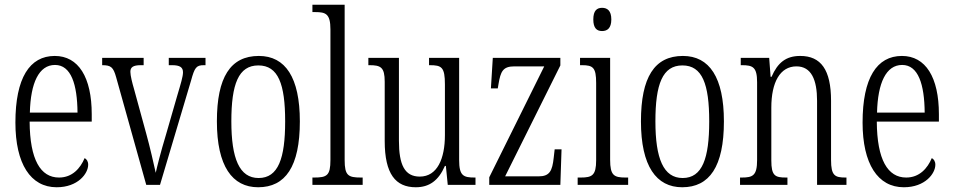

<svg xmlns="http://www.w3.org/2000/svg" viewBox="-20 -780 4021 810"><path d="M219 10C309 10 352 -48 352 -85C352 -100 345 -109 337 -113C319 -70 285 -31 229 -31C151 -31 106 -106 105 -267H367V-298C367 -454 311 -544 211 -544C105 -544 45 -451 45 -263C45 -89 109 10 219 10ZM307 -305H106C109 -430 144 -506 212 -506C280 -506 306 -424 307 -305Z M470 -454 597 0H655L786 -440C801 -495 808 -505 840 -505H847V-536H692V-505H706C739 -505 752 -496 752 -475C752 -457 743 -428 727 -374L680 -211C657 -135 643 -78 637 -51C629 -88 612 -162 597 -216L545 -406C538 -430 530 -461 530 -477C530 -496 541 -505 574 -505H586V-536H411V-505C448 -505 458 -497 470 -454Z M1069 10C1184 10 1245 -77 1245 -268C1245 -453 1184 -544 1072 -544C952 -544 895 -454 895 -268C895 -79 960 10 1069 10ZM1071 -29C990 -29 956 -111 956 -268C956 -425 986 -504 1070 -504C1154 -504 1183 -425 1183 -268C1183 -112 1154 -29 1071 -29Z M1298 0H1510V-31H1503C1449 -31 1434 -39 1434 -105V-760H1298V-729H1310C1354 -729 1374 -722 1374 -656V-105C1374 -39 1359 -31 1305 -31H1298Z M1734 10C1791 10 1830 -18 1857 -80H1861L1869 0H1986V-31H1983C1935 -31 1917 -38 1917 -105V-536H1790V-505H1793C1843 -505 1857 -497 1857 -424V-210C1857 -111 1825 -35 1751 -35C1687 -35 1663 -85 1663 -186V-536H1534V-505H1538C1586 -505 1603 -497 1603 -435V-185C1603 -46 1649 10 1734 10Z M2044 0H2344L2349 -150H2320L2316 -115C2310 -59 2299 -36 2252 -36H2111L2344 -504V-536H2059L2051 -407H2080L2083 -425C2092 -478 2101 -500 2150 -500H2276L2044 -32Z M2520 -649C2542 -649 2559 -661 2559 -698C2559 -735 2542 -747 2520 -747C2498 -747 2483 -735 2483 -698C2483 -661 2498 -649 2520 -649ZM2417 0H2630V-31H2619C2570 -31 2554 -40 2554 -106V-536H2427V-505H2435C2482 -505 2495 -495 2495 -430V-104C2495 -40 2478 -31 2430 -31H2417Z M2858 10C2973 10 3034 -77 3034 -268C3034 -453 2973 -544 2861 -544C2741 -544 2684 -454 2684 -268C2684 -79 2749 10 2858 10ZM2860 -29C2779 -29 2745 -111 2745 -268C2745 -425 2775 -504 2859 -504C2943 -504 2972 -425 2972 -268C2972 -112 2943 -29 2860 -29Z M3102 0H3302V-31H3296C3250 -31 3234 -38 3234 -103V-326C3234 -433 3271 -500 3340 -500C3403 -500 3427 -443 3427 -355V0H3551V-31H3547C3502 -31 3486 -39 3486 -105V-355C3486 -486 3443 -544 3356 -544C3296 -544 3261 -516 3235 -456H3231L3225 -536H3105V-505H3110C3156 -505 3174 -497 3174 -433V-105C3174 -39 3156 -31 3109 -31H3102Z M3793 10C3883 10 3926 -48 3926 -85C3926 -100 3919 -109 3911 -113C3893 -70 3859 -31 3803 -31C3725 -31 3680 -106 3679 -267H3941V-298C3941 -454 3885 -544 3785 -544C3679 -544 3619 -451 3619 -263C3619 -89 3683 10 3793 10ZM3881 -305H3680C3683 -430 3718 -506 3786 -506C3854 -506 3880 -424 3881 -305Z"/></svg>

Font: Noto Serif Devanagari ExtraCondensed Light
Style: Regular
Weight: 300
Width: 2
Designer: Universal Thirst, Indian Type Foundry and the Monotype Design Team
Foundry: Monotype Imaging Inc.
Version: Version 2.004